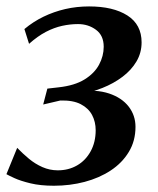

<svg xmlns="http://www.w3.org/2000/svg" viewBox="-25 -569 491 598"><path d="M143 9.5Q101 9.5 70 2Q39 -5.5 20 -14.2Q1 -23 -5 -26.5L28.5 -108.5Q46 -90.5 65.2 -74.5Q84.5 -58.5 107.2 -48.5Q130 -38.5 155 -38.5Q188.5 -38.5 215 -53.8Q241.5 -69 257.2 -97.5Q273 -126 273 -163.5Q273 -189.5 261.8 -210.8Q250.5 -232 226.5 -244.5Q202.5 -257 163 -256L109.5 -243.5L122.5 -293L157.5 -297Q207.5 -302.5 238.2 -321.5Q269 -340.5 283.5 -367.5Q298 -394.5 298 -423.5Q298 -458.5 274 -476.2Q250 -494 218 -494Q193.5 -494 168.5 -488.5Q143.5 -483 118 -469.8Q92.5 -456.5 65.5 -432.5L51 -478.5Q78.5 -501.5 110.5 -517Q142.5 -532.5 178.2 -540.8Q214 -549 252.5 -549Q327.5 -549 371.8 -520.8Q416 -492.5 416 -437Q416 -404.5 400 -377.5Q384 -350.5 356.5 -329.8Q329 -309 293.8 -295Q258.5 -281 220.5 -275.5L219 -284.5Q275 -291 314.8 -277.8Q354.5 -264.5 375.8 -237Q397 -209.5 397 -174Q397 -130 376.2 -95.8Q355.5 -61.5 319.8 -38Q284 -14.5 238.5 -2.5Q193 9.5 143 9.5Z"/></svg>

Font: Merriweather 60pt Medium
Style: Italic
Weight: 500
Italic angle: -7.8°
Version: Version 2.101